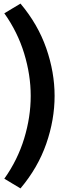

<svg xmlns="http://www.w3.org/2000/svg" viewBox="-20 -909 356 1069"><path d="M4 86Q78 -18 114.5 -137.5Q151 -257 151 -375Q151 -492 114.5 -611.5Q78 -731 4 -835L94 -889Q191 -774 237.5 -640.5Q284 -507 284 -375Q284 -242 237.5 -108.5Q191 25 94 140Z"/></svg>

Font: Bitter Thin
Style: Bold
Weight: 700
Version: Version 3.021